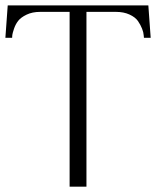

<svg xmlns="http://www.w3.org/2000/svg" viewBox="-33 -704 588 724"><path d="M-12.7 -561.5 -3.9 -683.6H526.4L535.2 -561.5H509.8L508.8 -571.3Q508.3 -581.5 502.7 -595.9Q497.1 -610.4 487.1 -624.8Q477.1 -639.2 455.3 -649.2Q433.6 -659.2 404.3 -659.2H293V0H229.5V-659.2H118.2Q88.9 -659.2 67.1 -648.7Q45.4 -638.2 35.4 -625.2Q25.4 -612.3 19.8 -595.5Q14.2 -578.6 13.4 -572Q12.7 -565.4 12.7 -561.5Z"/></svg>

Font: Buda
Style: light
Weight: 400
Version: Version 1.002